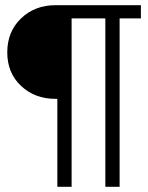

<svg xmlns="http://www.w3.org/2000/svg" viewBox="-20 -720 570 740"><path d="M386 0V-649H256V0H201V-339H194Q114 -339 61 -389Q8 -439 8 -518Q8 -598 61 -649Q114 -700 194 -700H523V-649H441V0Z"/></svg>

Font: TitilliumText22L Lt
Style: Thin
Weight: 300
Designer: Campivisivi
Foundry: Campivisivi
Version: 1.000